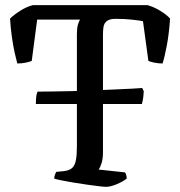

<svg xmlns="http://www.w3.org/2000/svg" viewBox="-20 -724 698 744"><path d="M119 -321Q119 -343 121 -354Q123 -365 126 -369Q148 -369 184 -369.5Q220 -370 262 -371Q304 -372 347 -374Q390 -376 428 -377.5Q466 -379 493 -380.5Q520 -382 531 -383L537 -371Q536 -351 534 -339.5Q532 -328 530 -321ZM390 0Q383 0 363 -2.5Q343 -5 317 -8.5Q291 -12 265 -16.5Q239 -21 218.5 -25Q198 -29 190 -32Q190 -39 193 -47Q196 -55 198 -58L229 -61Q250 -64 260 -73.5Q270 -83 274 -103Q278 -123 278 -158V-592Q278 -615 282 -628.5Q286 -642 290 -648H124L103 -488Q97 -485 81 -481.5Q65 -478 47 -478Q43 -492 37 -519Q31 -546 26 -581Q21 -616 19 -652Q33 -666 58 -682Q83 -698 107 -704H552Q577 -697 602 -681.5Q627 -666 639 -652Q635 -593 626.5 -548Q618 -503 610 -478Q593 -478 577 -481.5Q561 -485 555 -488L534 -642Q518 -645 490 -648Q462 -651 428 -651Q404 -651 393.5 -642Q383 -633 381 -619.5Q379 -606 379 -591V-133Q379 -109 373.5 -91.5Q368 -74 362 -67L464 -56Q466 -55 468.5 -47.5Q471 -40 471 -32Q456 -20 432 -10Q408 0 390 0Z"/></svg>

Font: Texturina 12pt
Style: Regular
Weight: 400
Designer: Guillermo Torres Carreño
Foundry: Omnibus-Type
Version: Version 1.002